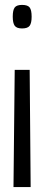

<svg xmlns="http://www.w3.org/2000/svg" viewBox="-20 -559 181 783"><path d="M109 -491Q109 -465 101 -454Q93 -443 70 -443Q48 -443 40 -454Q32 -465 32 -491Q32 -518 40 -528.5Q48 -539 70 -539Q93 -539 101 -528.5Q109 -518 109 -491ZM101 -274 105 204H35L40 -274Z"/></svg>

Font: Georama ExtraCondensed
Style: Regular
Weight: 400
Width: 2
Designer: Jean-Baptiste Levee
Foundry: Production Type
Version: Version 1.000